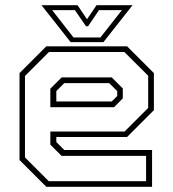

<svg xmlns="http://www.w3.org/2000/svg" viewBox="-20 -718 666 738"><path d="M468.5 -540 571.5 -437V-294.5L468.5 -191.5H196.5V-172L227 -141.5H564.5V0H158L55 -103V-437L158 -540ZM409.5 -420.5 452 -378V-340L418.5 -306H173.5V-377L217 -420.5ZM458 -518H168L76 -426V-113L167.5 -21.5H541.5V-119H216.5L173.5 -162V-212.5H459L549.5 -303V-427ZM399.5 -398.5H227L196.5 -368V-328H409.5L430.5 -349V-368ZM251.5 -556 139.5 -698H278L314.5 -644L351 -698H489.5L377.5 -556ZM262.5 -574H366L448.5 -679H360.5L318.5 -617H310.5L268 -679H180.5Z"/></svg>

Font: Tourney Thin ExtraLight
Style: Regular
Weight: 250
Version: Version 1.015